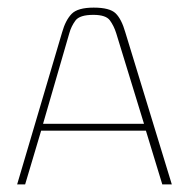

<svg xmlns="http://www.w3.org/2000/svg" viewBox="-20 -484 497 504"><path d="M25 0 143 -399Q152 -431 168 -447.5Q184 -464 226 -464Q268 -464 283.5 -449Q299 -434 309 -399L431 0H406L363 -141H88L46 0ZM93 -159H358L285 -397Q279 -416 268.5 -430.5Q258 -445 225 -445Q189 -445 178 -430Q167 -415 162 -397Z"/></svg>

Font: Genos Thin
Style: Regular
Weight: 100
Designer: Robert E. Leuschke
Foundry: Robert E. Leuschke
Version: Version 1.010